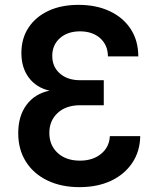

<svg xmlns="http://www.w3.org/2000/svg" viewBox="-20 -760 640 790"><path d="M307 10Q232 10 175 -17.5Q118 -45 86.5 -95Q55 -145 55 -212Q55 -283 89.5 -329Q124 -375 184 -387Q130 -399 99 -440Q68 -481 68 -542Q68 -602 97.5 -646.5Q127 -691 179.5 -715.5Q232 -740 303 -740Q377 -740 432.5 -713.5Q488 -687 518.5 -639.5Q549 -592 549 -528H424Q424 -574 392.5 -602.5Q361 -631 309 -631Q258 -631 226.5 -603Q195 -575 195 -530Q195 -485 226.5 -457.5Q258 -430 309 -430H407V-327H310Q252 -327 217.5 -295.5Q183 -264 183 -213Q183 -162 217.5 -130.5Q252 -99 309 -99Q362 -99 396 -127Q430 -155 432 -200H557Q556 -137 524 -89.5Q492 -42 436.5 -16Q381 10 307 10Z"/></svg>

Font: NKDuy Mono
Style: Bold
Weight: 700
Monospace: yes
Designer: NKDuy
Foundry: NKDuy
Version: Version 2.251; ttfautohint (v1.8.4.7-5d5b)